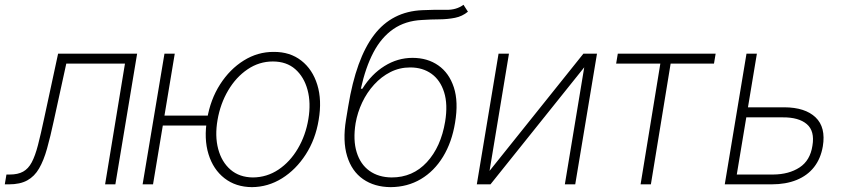

<svg xmlns="http://www.w3.org/2000/svg" viewBox="-42 -770 3528 802"><path d="M-22 0 -15.1 -41H-0.5Q32.7 -41 54.4 -53Q76.2 -64.9 90.6 -92Q105 -119.1 116.7 -164.3Q128.4 -209.5 142.6 -276.4L200.7 -545.9H530.8L439.9 0H397L480 -504.4H234.9L182.6 -265.1Q168.5 -199.2 154.5 -149.4Q140.6 -99.6 121.3 -66.4Q102.1 -33.2 72 -16.6Q42 0 -4.4 0Z M864.3 -287.1 857.4 -245.6H602.5L609.4 -287.1ZM688 -545.9 597.2 0H553.7L645 -545.9ZM1010.3 11.7Q942.9 11.2 895.8 -25.4Q848.6 -62 828.9 -126.2Q809.1 -190.4 823.2 -272.9Q836.9 -354.5 877.4 -417.7Q918 -481 976.3 -517.3Q1034.7 -553.7 1101.6 -553.2Q1169.4 -553.7 1216.6 -516.8Q1263.7 -480 1283.4 -415.8Q1303.2 -351.6 1289.1 -269Q1275.9 -188 1235.1 -124.8Q1194.3 -61.5 1136 -25.1Q1077.6 11.2 1010.3 11.7ZM1014.6 -28.8Q1072.8 -29.3 1121.1 -61.5Q1169.4 -93.8 1202.1 -149.2Q1234.9 -204.6 1246.1 -272.9Q1257.3 -339.8 1242.7 -394.3Q1228 -448.7 1191.4 -481Q1154.8 -513.2 1097.7 -513.2Q1040.5 -513.2 992.2 -480.5Q943.8 -447.8 911.1 -392.3Q878.4 -336.9 866.7 -269Q855 -202.1 869.4 -147.7Q883.8 -93.3 920.9 -61.3Q958 -29.3 1014.6 -28.8Z M1894 -750 1912.6 -721.2Q1889.2 -701.7 1858.6 -695.6Q1828.1 -689.5 1793 -689.2Q1757.8 -689 1720.2 -686.5Q1650.9 -683.1 1600.8 -648.4Q1550.8 -613.8 1517.8 -551Q1484.9 -488.3 1465.3 -399.4H1471.7Q1509.3 -460 1564 -494.1Q1618.7 -528.3 1681.2 -528.3Q1743.7 -528.3 1788.8 -496.8Q1834 -465.3 1853.8 -405Q1873.5 -344.7 1858.9 -257.8Q1845.7 -176.3 1808.8 -115.7Q1772 -55.2 1716.1 -22Q1660.2 11.2 1589.8 11.7Q1522 11.2 1474.6 -21.7Q1427.2 -54.7 1408 -117.7Q1388.7 -180.7 1403.3 -270L1412.6 -326.2Q1445.3 -525.4 1520.3 -623.8Q1595.2 -722.2 1722.2 -727.5Q1778.3 -730 1821.3 -729Q1864.3 -728 1894 -750ZM1594.2 -28.8Q1682.1 -28.8 1741 -92.5Q1799.8 -156.2 1817.4 -262.2Q1829.1 -334 1813.2 -384.5Q1797.4 -435.1 1760.5 -461.7Q1723.6 -488.3 1671.4 -488.3Q1627 -488.3 1588.9 -469Q1550.8 -449.7 1520.8 -416.7Q1490.7 -383.8 1470.9 -342Q1451.2 -300.3 1443.4 -255.4Q1432.1 -185.1 1447.8 -134.3Q1463.4 -83.5 1501.2 -56.4Q1539.1 -29.3 1594.2 -28.8Z M2002.9 -56.2 2395 -545.9H2451.7L2360.8 0H2317.4L2398.4 -488.8L2006.8 0H1949.7L2040.5 -545.9H2084Z M2531.7 -504.4 2538.6 -545.9H2947.3L2940.4 -504.4H2759.3L2676.8 0H2633.8L2716.3 -504.4Z M3071.8 -321.8H3234.4Q3321.3 -321.3 3364.7 -279.8Q3408.2 -238.3 3395 -158.7Q3386.2 -107.4 3358.4 -72Q3330.6 -36.6 3285.6 -18.3Q3240.7 0 3181.2 0H2985.4L3076.2 -545.9H3119.6L3035.6 -41H3188Q3253.4 -41.5 3297.9 -70.6Q3342.3 -99.6 3351.6 -161.6Q3361.8 -222.7 3328.1 -251.5Q3294.4 -280.3 3227.5 -279.8H3064.9Z"/></svg>

Font: Inter Tight ExtraLight
Style: Italic
Weight: 250
Italic angle: -9.39999°
Designer: Rasmus Andersson
Foundry: rsms
Version: Version 3.004